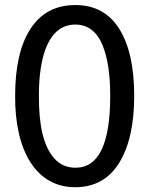

<svg xmlns="http://www.w3.org/2000/svg" viewBox="-20 -744 641 774"><path d="M283.2 10.7C360.8 10.7 419.9 -22 460.4 -87.4C501 -153.3 521 -243.2 521 -357.4C521 -473.1 501 -563.5 460.9 -627.4C420.9 -691.4 361.8 -723.6 283.7 -723.6C204.6 -723.6 144.5 -691.9 103 -627.9C61.5 -564.5 41 -474.1 41 -357.4C39.6 -135.7 126 11.2 283.2 10.7ZM284.7 -67.9C250 -67.9 221.7 -80.1 199.2 -105C154.3 -155.3 136.7 -238.8 136.7 -357.4C136.7 -522.5 177.7 -645 284.2 -645C334.5 -645 371.6 -615.2 393.1 -562.5C414.6 -509.8 424.3 -442.9 424.3 -357.4C424.3 -164.6 377.9 -67.9 284.7 -67.9Z"/></svg>

Font: Ride
Style: Regular
Weight: 400
Version: Version 3.000